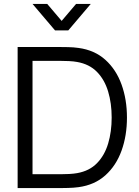

<svg xmlns="http://www.w3.org/2000/svg" viewBox="-20 -960 711 980"><path d="M146 -940H221L294.7 -853.3L368.3 -940H443.3L328.7 -805H260.7ZM70 0V-720H288.3Q299.8 -720 327.7 -719.5Q355.5 -719 381 -715.3Q463 -704.2 518 -654.5Q573 -604.8 600.5 -528.3Q628 -451.8 628 -360Q628 -267.8 600.5 -191.3Q573 -114.8 518 -65.3Q463 -15.8 381 -4.7Q355.8 -1.3 327.5 -0.7Q299.2 0 288.3 0ZM146 -70.7H288.3Q308.8 -70.7 332.7 -71.9Q356.5 -73.2 373.7 -76.3Q436.7 -87.5 475.4 -127.5Q514.2 -167.5 532.1 -227.8Q550 -288.2 550 -360Q550 -432.7 531.9 -493Q513.8 -553.3 475 -593Q436.2 -632.7 373.7 -643.7Q356.5 -647 332.2 -648.2Q307.8 -649.3 288.3 -649.3H146Z"/></svg>

Font: Manrope ExtraLight
Style: Regular
Weight: 200
Designer: Mikhail Sharanda
Foundry: Mikhail Sharanda
Version: Version 4.505